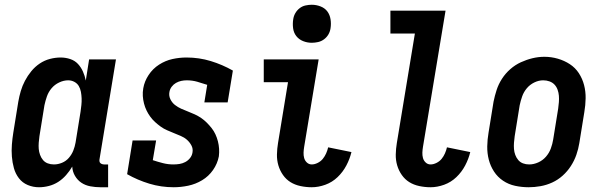

<svg xmlns="http://www.w3.org/2000/svg" viewBox="-20 -780 2540 808"><path d="M144 8Q119 8 96.5 -1.5Q74 -11 59.5 -30Q45 -49 38.5 -72.5Q32 -96 30 -121Q28 -146 30 -171.5Q32 -197 36 -222L57 -352Q61 -375 67.5 -397Q74 -419 85 -440Q96 -461 111.5 -480Q127 -499 147 -512.5Q167 -526 190 -532Q213 -538 235 -538Q256 -538 275.5 -531.5Q295 -525 308 -511Q321 -497 329 -479Q337 -461 341 -441L355 -530H468L399 -111Q398 -107 398.5 -102Q399 -97 402 -94Q405 -91 409.5 -89.5Q414 -88 418 -88H435V8H402Q381 8 360 4Q339 0 322.5 -11Q306 -22 295.5 -40Q285 -58 284 -79Q273 -60 258 -43Q243 -26 225 -14.5Q207 -3 186 2.5Q165 8 144 8ZM207 -88Q224 -88 241 -95Q258 -102 270 -116Q282 -130 288.5 -146.5Q295 -163 298 -180L319 -310Q321 -324 322.5 -338Q324 -352 323.5 -366Q323 -380 320.5 -393.5Q318 -407 311.5 -418Q305 -429 293 -435.5Q281 -442 267 -442Q248 -442 229 -433Q210 -424 197 -408.5Q184 -393 177.5 -374.5Q171 -356 167 -337L146 -207Q144 -193 143 -179.5Q142 -166 143 -153.5Q144 -141 148.5 -128.5Q153 -116 161 -106.5Q169 -97 181 -92.5Q193 -88 207 -88Z M711 8Q658 8 608.5 -7Q559 -22 515 -47L538 -189H637L623 -106Q644 -99 665.5 -93.5Q687 -88 710 -88Q723 -88 735.5 -90Q748 -92 759.5 -98Q771 -104 779.5 -114.5Q788 -125 790 -138Q793 -154 785.5 -168Q778 -182 766.5 -192Q755 -202 740.5 -208Q726 -214 711.5 -220Q697 -226 683 -232Q669 -238 656.5 -247Q644 -256 632.5 -266.5Q621 -277 612 -289.5Q603 -302 596.5 -315.5Q590 -329 586 -344.5Q582 -360 581 -376Q580 -392 583 -409Q588 -438 605.5 -464.5Q623 -491 649.5 -508Q676 -525 705.5 -531.5Q735 -538 765 -538Q818 -538 867 -523Q916 -508 960 -483L938 -349H840L852 -423Q831 -430 810 -436Q789 -442 766 -442Q754 -442 742.5 -439.5Q731 -437 720.5 -431Q710 -425 702.5 -415Q695 -405 693 -393Q690 -377 697 -362.5Q704 -348 716 -338.5Q728 -329 742.5 -322.5Q757 -316 771.5 -310.5Q786 -305 800 -298.5Q814 -292 826.5 -283.5Q839 -275 850 -264Q861 -253 870.5 -241Q880 -229 886.5 -215Q893 -201 897 -185.5Q901 -170 902 -154Q903 -138 901 -122Q895 -91 876.5 -64.5Q858 -38 830.5 -21.5Q803 -5 772 1.5Q741 8 711 8Z M1292 8Q1268 8 1244.5 3Q1221 -2 1202.5 -13.5Q1184 -25 1171 -43.5Q1158 -62 1151.5 -84Q1145 -106 1145.5 -130Q1146 -154 1150 -178L1192 -434H1090V-530H1321L1260 -162Q1258 -150 1257.5 -138Q1257 -126 1260 -115Q1263 -104 1271.5 -96Q1280 -88 1292 -88Q1304 -88 1317 -94.5Q1330 -101 1338.5 -111.5Q1347 -122 1352.5 -134.5Q1358 -147 1361 -160L1459 -140Q1452 -111 1437.5 -83.5Q1423 -56 1400.5 -34.5Q1378 -13 1349 -2.5Q1320 8 1292 8ZM1292 -600Q1273 -600 1255.5 -607Q1238 -614 1227 -628Q1216 -642 1213.5 -661Q1211 -680 1214 -699Q1216 -713 1223 -725Q1230 -737 1241 -745.5Q1252 -754 1265.5 -757Q1279 -760 1292 -760Q1311 -760 1329 -753Q1347 -746 1357.5 -732Q1368 -718 1371 -699Q1374 -680 1371 -661Q1369 -647 1362 -635Q1355 -623 1343.5 -614.5Q1332 -606 1318.5 -603Q1305 -600 1292 -600Z M1792 8Q1768 8 1744.5 3Q1721 -2 1702.5 -13.5Q1684 -25 1671 -43.5Q1658 -62 1651.5 -84Q1645 -106 1645.5 -130Q1646 -154 1650 -178L1726 -639H1623V-735H1855L1760 -162Q1758 -150 1757.5 -138Q1757 -126 1760 -115Q1763 -104 1771.5 -96Q1780 -88 1792 -88Q1804 -88 1817 -94.5Q1830 -101 1838.5 -111.5Q1847 -122 1852.5 -134.5Q1858 -147 1861 -160L1959 -140Q1952 -111 1937.5 -83.5Q1923 -56 1900.5 -34.5Q1878 -13 1849 -2.5Q1820 8 1792 8Z M2205 8Q2176 8 2148 2Q2120 -4 2097 -19.5Q2074 -35 2059 -58Q2044 -81 2037 -108Q2030 -135 2030.5 -164Q2031 -193 2036 -222L2057 -352Q2062 -377 2070 -401.5Q2078 -426 2092.5 -448.5Q2107 -471 2127.5 -489Q2148 -507 2172 -518Q2196 -529 2221 -535Q2246 -541 2271 -541Q2300 -541 2327.5 -533Q2355 -525 2378 -510Q2401 -495 2416 -472Q2431 -449 2438 -422Q2445 -395 2444.5 -366Q2444 -337 2439 -308L2418 -178Q2414 -153 2405.5 -128.5Q2397 -104 2382.5 -81.5Q2368 -59 2348 -41Q2328 -23 2304 -12Q2280 -1 2254.5 3.5Q2229 8 2205 8ZM2207 -88Q2226 -88 2245 -96.5Q2264 -105 2277.5 -120.5Q2291 -136 2298 -155Q2305 -174 2308 -193L2329 -323Q2331 -337 2332 -350.5Q2333 -364 2332 -377Q2331 -390 2326.5 -402.5Q2322 -415 2313.5 -424Q2305 -433 2292.5 -437.5Q2280 -442 2266 -442Q2247 -442 2228.5 -433Q2210 -424 2197 -408.5Q2184 -393 2177.5 -374.5Q2171 -356 2167 -337L2146 -207Q2144 -193 2143 -179.5Q2142 -166 2143 -153Q2144 -140 2148.5 -128Q2153 -116 2161 -106.5Q2169 -97 2181 -92.5Q2193 -88 2207 -88Z"/></svg>

Font: Iosevka Slab
Style: Bold Italic
Weight: 700
Italic angle: -9°
Monospace: yes
Designer: Belleve Invis
Foundry: Belleve Invis
Version: Version 11.1.0; ttfautohint (v1.8.3)